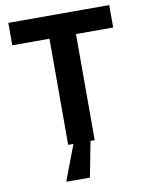

<svg xmlns="http://www.w3.org/2000/svg" viewBox="-95 -755 772 1012"><g transform="rotate(-10 291.0 -249.0)"><path d="M220 0V-568H21V-688H561V-568H362V0ZM178 190V185L255 -18H342V-13L303 190Z"/></g></svg>

Font: Saira SemiBold
Style: Regular
Weight: 600
Designer: Hector Gatti with collaboration of the Omnibus-Type team
Foundry: Omnibus-Type
Version: Version 1.100; ttfautohint (v1.8.3)